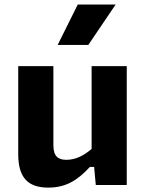

<svg xmlns="http://www.w3.org/2000/svg" viewBox="-20 -842 660 874"><path d="M63 -541V-140C63 -32.5 108 12 200 12C279.5 12 333 -21 389 -82H408.5L416 0H557V-541H397V-164C362.5 -134.5 325 -114.5 282.5 -114.5C246 -114.5 223 -129 223 -181V-541ZM242.5 -637.5 334 -821.5H506.5L382 -637.5Z"/></svg>

Font: Monaspace Neon ExtraBold
Style: Regular
Weight: 800
Designer: Riley Cran & the Lettermatic Team
Foundry: Lettermatic
Version: Version 1.200 (Monaspace Neon)